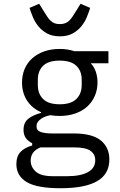

<svg xmlns="http://www.w3.org/2000/svg" viewBox="-20 -788 640 1020"><path d="M67 84Q67 42 89 19Q111 -4 151 -15V-27Q129 -38 117 -55Q105 -72 105 -98Q105 -138 131.5 -158Q158 -178 198 -188V-192Q150 -213 123.5 -254Q97 -295 97 -350Q97 -389 111 -422Q125 -455 151.5 -478.5Q178 -502 215 -515Q252 -528 297 -528Q340 -528 375 -516H556V-452H462Q481 -432 489.5 -405.5Q498 -379 498 -350Q498 -311 483.5 -278Q469 -245 443 -221.5Q417 -198 379.5 -185Q342 -172 297 -172Q284 -172 272 -173Q260 -174 248 -176Q236 -174 223 -169.5Q210 -165 199 -157.5Q188 -150 181 -140Q174 -130 174 -117Q174 -94 197 -86.5Q220 -79 257 -79H371Q471 -79 516 -41.5Q561 -4 561 59Q561 137 496 174.5Q431 212 301 212Q176 212 121.5 179Q67 146 67 84ZM414 -336V-365Q414 -411 385.5 -438.5Q357 -466 297 -466Q237 -466 209 -438.5Q181 -411 181 -365V-336Q181 -290 209 -262Q237 -234 297 -234Q357 -234 385.5 -262Q414 -290 414 -336ZM374 -5H195Q143 16 143 65Q143 99 170 123.5Q197 148 260 148H338Q408 148 447 126.5Q486 105 486 63Q486 32 461 13.5Q436 -5 374 -5ZM137 -746 188 -768 209 -734Q221 -715 230 -701Q239 -687 248.5 -678Q258 -669 269.5 -664.5Q281 -660 298 -660Q314 -660 326 -664.5Q338 -669 347.5 -678Q357 -687 366 -701Q375 -715 387 -734L408 -768L459 -746Q452 -723 441 -696.5Q430 -670 411.5 -647.5Q393 -625 365.5 -610Q338 -595 298 -595Q258 -595 230.5 -610Q203 -625 184.5 -647.5Q166 -670 155 -696.5Q144 -723 137 -746Z"/></svg>

Font: IBM Plaex Mono
Style: Regular
Weight: 400
Designer: Mike Abbink, Paul van der Laan, Pieter van Rosmalen
Foundry: Bold Monday
Version: Version 2.003